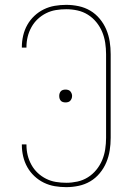

<svg xmlns="http://www.w3.org/2000/svg" viewBox="-20 -763 540 791"><path d="M253 8Q229 8 205.5 4Q182 0 160.5 -10.5Q139 -21 121.5 -37.5Q104 -54 92.5 -74.5Q81 -95 75.5 -118.5Q70 -142 70 -165V-168H89V-166Q89 -144 94 -123.5Q99 -103 109.5 -84Q120 -65 135.5 -50.5Q151 -36 170 -26.5Q189 -17 210 -13.5Q231 -10 253 -10Q276 -10 299 -15Q322 -20 342 -32.5Q362 -45 377 -63.5Q392 -82 401 -103.5Q410 -125 413.5 -148.5Q417 -172 417 -195V-540Q417 -563 413.5 -586.5Q410 -610 401 -631.5Q392 -653 377 -671.5Q362 -690 342 -702.5Q322 -715 299 -720Q276 -725 253 -725Q231 -725 210 -721.5Q189 -718 170 -708.5Q151 -699 135.5 -684.5Q120 -670 109.5 -651Q99 -632 94 -611.5Q89 -591 89 -569V-567H70V-570Q70 -593 75.5 -616.5Q81 -640 92.5 -660.5Q104 -681 121.5 -697.5Q139 -714 160.5 -724.5Q182 -735 205.5 -739Q229 -743 253 -743Q279 -743 304.5 -737.5Q330 -732 352 -719Q374 -706 391 -685.5Q408 -665 418 -641Q428 -617 432 -591.5Q436 -566 436 -540V-195Q436 -169 432 -143.5Q428 -118 418 -94Q408 -70 391 -49.5Q374 -29 352 -16Q330 -3 304.5 2.5Q279 8 253 8ZM250 -341Q245 -341 239.5 -342.5Q234 -344 230.5 -348Q227 -352 225.5 -357Q224 -362 224 -368Q224 -373 225.5 -378Q227 -383 230.5 -387Q234 -391 239.5 -392.5Q245 -394 250 -394Q255 -394 260.5 -392.5Q266 -391 269.5 -387Q273 -383 275 -378Q277 -373 277 -368Q277 -362 275 -357Q273 -352 269.5 -348Q266 -344 260.5 -342.5Q255 -341 250 -341Z"/></svg>

Font: Iosevka SS18 Thin
Style: Regular
Weight: 100
Monospace: yes
Designer: Belleve Invis
Foundry: Belleve Invis
Version: Version 25.1.1; ttfautohint (v1.8.4)